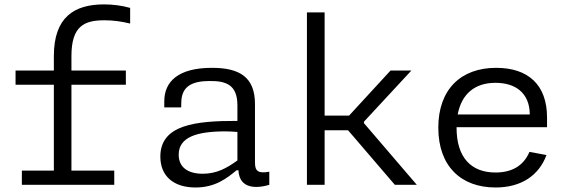

<svg xmlns="http://www.w3.org/2000/svg" viewBox="-20 -820 2520 852"><path d="M557.5 -715.5V-785C520 -795.5 480.5 -800.5 442 -800.5C308.5 -800.5 219 -743.5 219 -571V-507H49V-444H219V-63H77V0H487V-63H297V-444H538.5V-507H297V-571.5C297 -706 355.5 -730 443.5 -730C485.5 -730 519.5 -724.5 557.5 -715.5Z M920.5 -519C769.5 -519 709 -457 709 -370.5V-343.5H784L784.5 -366.5C786 -442.5 840 -460 909.5 -460.5C983.5 -461.5 1033.5 -443.5 1033.5 -352.5V-283.5C847 -284 691.5 -266.5 691.5 -125C691.5 -37.5 751.5 12 847.5 12C935.5 12 986.5 -29 1030 -64.5H1038C1040 -24.5 1059.5 9.5 1117.5 9.5C1134.5 9.5 1154 6.5 1175 0V-58C1127 -49.5 1111.5 -59.5 1111.5 -98V-358C1111.5 -478.5 1042.5 -519 920.5 -519ZM773 -133.5C773 -211.5 852.5 -237 980.5 -237C996 -237 1014.5 -236 1033.5 -234.5V-108C986.5 -74 941.5 -49 880 -49C813 -49 773 -78 773 -133.5Z M1420.5 0V-242H1524.5L1732 0H1829.5L1595 -273.5V-280L1805.5 -507H1713L1529 -307H1420.5V-765H1342V0Z M1925 -253.5C1925 -81 2027 12 2179 12C2295 12 2372 -43 2405 -132L2329.5 -146C2303 -83.5 2250.5 -54.5 2179 -54.5C2071 -54.5 2006 -120.5 2006 -253.5V-255.5H2407.5V-298.5C2407.5 -444 2323.5 -519 2181.5 -519C2025 -519 1925 -423 1925 -253.5ZM2011 -312C2028 -402.5 2086.5 -452.5 2178.5 -452.5C2265 -452.5 2330 -410 2331 -312Z"/></svg>

Font: Monaspace Neon Light
Style: Regular
Weight: 300
Designer: Riley Cran & the Lettermatic Team
Foundry: Lettermatic
Version: Version 1.200 (Monaspace Neon)